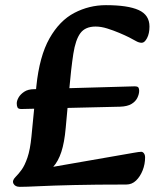

<svg xmlns="http://www.w3.org/2000/svg" viewBox="-20 -716 620 745"><path d="M40 -29Q52 -41 64 -57.5Q76 -74 86.5 -104.5Q97 -135 102 -186L121 -381Q133 -498 172 -567Q211 -636 268.5 -666Q326 -696 391 -696Q476 -696 518 -677Q560 -658 560 -613Q560 -586 550.5 -568Q541 -550 530 -550Q519 -550 507 -557Q495 -564 481 -571Q465 -579 442.5 -588.5Q420 -598 396 -605.5Q372 -613 351 -613Q311 -613 292 -587.5Q273 -562 264.5 -507Q256 -452 248 -362L235 -220Q230 -163 218 -126.5Q206 -90 186 -68Q166 -46 137 -31L142 -61L498 -123Q509 -125 516.5 -126Q524 -127 528 -127Q534 -127 538.5 -121Q543 -115 543 -105Q543 -79 533.5 -55Q524 -31 508 -15.5Q492 0 470 0Q350 0 266.5 2Q183 4 131.5 6.5Q80 9 57 9Q39 9 32.5 -3Q26 -15 40 -29ZM502 -381Q514 -381 517 -376.5Q520 -372 520 -364Q520 -351 513 -336.5Q506 -322 490 -312.5Q474 -303 446 -302L63 -293Q51 -293 48 -299Q45 -305 45 -315Q45 -325 52 -337.5Q59 -350 74 -360Q89 -370 113 -370Z"/></svg>

Font: Alkatra Medium
Style: Regular
Weight: 500
Designer: Suman Bhandary
Version: Version 1.100;gftools[0.9.22]